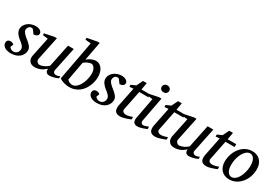

<svg xmlns="http://www.w3.org/2000/svg" viewBox="43 -1705 3863 2686"><g transform="rotate(30 1974.5 -362.5)"><path d="M349.1 -431.2Q349.1 -413.6 341.3 -403.1Q333.5 -392.6 322.3 -386.7Q311 -380.9 298.6 -378.7Q286.1 -376.5 276.9 -376L231.9 -437Q229 -439.5 222.7 -442.1Q216.3 -444.8 207 -444.8Q190.4 -444.8 179.2 -437.7Q168 -430.7 160.9 -420.2Q153.8 -409.7 150.9 -397.7Q147.9 -385.7 147.9 -376Q147.9 -362.3 155.8 -348.4Q163.6 -334.5 176.3 -320.6Q189 -306.6 204.8 -293.2Q220.7 -279.8 236.8 -267.1Q253.4 -253.9 268.8 -240Q284.2 -226.1 296.4 -211.2Q308.6 -196.3 315.9 -179.7Q323.2 -163.1 323.2 -145Q323.2 -114.3 310.8 -85.9Q298.3 -57.6 274.2 -35.6Q250 -13.7 214.1 -0.7Q178.2 12.2 131.8 12.2Q95.7 12.2 69.3 4.2Q43 -3.9 25.9 -16.8Q8.8 -29.8 0.5 -46.4Q-7.8 -63 -7.8 -80.1Q-7.8 -104 6.6 -118.9Q21 -133.8 51.8 -133.8Q61 -133.8 69.3 -131.3Q77.6 -128.9 84.5 -125.7Q91.3 -122.6 96.4 -118.9Q101.6 -115.2 104 -112.8L85 -64Q95.7 -48.8 111.6 -38.3Q127.4 -27.8 152.8 -27.8Q168 -27.8 182.1 -33.7Q196.3 -39.6 207.3 -50.3Q218.3 -61 224.6 -76.4Q231 -91.8 231 -110.8Q231 -126 224.9 -139.4Q218.8 -152.8 207.8 -165.5Q196.8 -178.2 181.9 -190.7Q167 -203.1 148.9 -216.8Q133.3 -229 118.9 -243.2Q104.5 -257.3 93 -273.2Q81.5 -289.1 74.7 -306.6Q67.9 -324.2 67.9 -342.8Q67.9 -379.4 84.5 -407.7Q101.1 -436 127.2 -455.3Q153.3 -474.6 185.3 -484.4Q217.3 -494.1 248 -494.1Q276.4 -494.1 295.7 -487.5Q314.9 -481 326.9 -471.4Q338.9 -461.9 344 -450.9Q349.1 -439.9 349.1 -431.2Z M894 -23.9Q884.8 -18.6 868.4 -12.2Q852.1 -5.9 833 -0.5Q814 4.9 794.2 8.5Q774.4 12.2 758.3 12.2Q730 12.2 716.3 2.7Q702.6 -6.8 697.5 -19.3Q692.4 -31.7 692.9 -44.4Q693.4 -57.1 693.4 -63Q653.8 -25.4 610.6 -6.6Q567.4 12.2 517.1 12.2Q482.4 12.2 460.4 0Q438.5 -12.2 427.2 -30.8Q416 -49.3 413.6 -71.3Q411.1 -93.3 415 -112.8L480 -424.8L396 -434.1V-462.9L546.9 -494.1H587.9L508.3 -112.8Q505.4 -100.1 509.5 -88.6Q513.7 -77.1 521.7 -68.6Q529.8 -60.1 540 -54.9Q550.3 -49.8 560.1 -49.8Q578.1 -49.8 596.4 -54.9Q614.7 -60.1 632.8 -68.8Q650.9 -77.6 667.5 -89.1Q684.1 -100.6 698.2 -113.8L773.9 -481.9H867.2L787.1 -97.2Q783.7 -81.5 787.1 -71Q790.5 -60.5 797.6 -53.7Q804.7 -46.9 813.7 -43.9Q822.8 -41 831.1 -41Q840.8 -41 856.9 -43.9Q873 -46.9 894 -59.1Z M1257.8 -306.2Q1257.8 -339.8 1250 -363Q1242.2 -386.2 1231 -400.9Q1219.7 -415.5 1207.3 -421.9Q1194.8 -428.2 1186 -428.2Q1173.8 -428.2 1159.2 -424.3Q1144.5 -420.4 1129.2 -413.3Q1113.8 -406.2 1098.6 -397Q1083.5 -387.7 1070.8 -377L1015.1 -74.2Q1020 -66.9 1028.3 -60.1Q1036.6 -53.2 1047.4 -47.6Q1058.1 -42 1070.8 -38.6Q1083.5 -35.2 1097.2 -35.2Q1120.1 -35.2 1140.9 -46.9Q1161.6 -58.6 1179.4 -78.6Q1197.3 -98.6 1211.9 -125.5Q1226.6 -152.3 1236.6 -182.4Q1246.6 -212.4 1252.2 -244.4Q1257.8 -276.4 1257.8 -306.2ZM1356.9 -310.1Q1356.9 -278.8 1350.1 -242.9Q1343.3 -207 1328.9 -171.4Q1314.5 -135.7 1292 -102.5Q1269.5 -69.3 1238.3 -43.9Q1207 -18.6 1166.5 -3.2Q1126 12.2 1075.2 12.2Q1032.7 12.2 991.5 0.5Q950.2 -11.2 915 -34.2L1033.2 -668L943.8 -676.8V-707L1100.1 -736.8H1139.2L1082 -434.1Q1095.7 -446.3 1112.1 -457.3Q1128.4 -468.3 1146 -476.3Q1163.6 -484.4 1182.1 -489.3Q1200.7 -494.1 1218.8 -494.1Q1257.3 -494.1 1283.7 -477.1Q1310.1 -460 1326.4 -433.1Q1342.8 -406.2 1349.9 -373.8Q1356.9 -341.3 1356.9 -310.1Z M1738.3 -431.2Q1738.3 -413.6 1730.5 -403.1Q1722.7 -392.6 1711.4 -386.7Q1700.2 -380.9 1687.7 -378.7Q1675.3 -376.5 1666 -376L1621.1 -437Q1618.2 -439.5 1611.8 -442.1Q1605.5 -444.8 1596.2 -444.8Q1579.6 -444.8 1568.4 -437.7Q1557.1 -430.7 1550 -420.2Q1543 -409.7 1540 -397.7Q1537.1 -385.7 1537.1 -376Q1537.1 -362.3 1544.9 -348.4Q1552.7 -334.5 1565.4 -320.6Q1578.1 -306.6 1594 -293.2Q1609.9 -279.8 1626 -267.1Q1642.6 -253.9 1658 -240Q1673.3 -226.1 1685.5 -211.2Q1697.8 -196.3 1705.1 -179.7Q1712.4 -163.1 1712.4 -145Q1712.4 -114.3 1700 -85.9Q1687.5 -57.6 1663.3 -35.6Q1639.2 -13.7 1603.3 -0.7Q1567.4 12.2 1521 12.2Q1484.9 12.2 1458.5 4.2Q1432.1 -3.9 1415 -16.8Q1397.9 -29.8 1389.6 -46.4Q1381.3 -63 1381.3 -80.1Q1381.3 -104 1395.8 -118.9Q1410.2 -133.8 1440.9 -133.8Q1450.2 -133.8 1458.5 -131.3Q1466.8 -128.9 1473.6 -125.7Q1480.5 -122.6 1485.6 -118.9Q1490.7 -115.2 1493.2 -112.8L1474.1 -64Q1484.9 -48.8 1500.7 -38.3Q1516.6 -27.8 1542 -27.8Q1557.1 -27.8 1571.3 -33.7Q1585.4 -39.6 1596.4 -50.3Q1607.4 -61 1613.8 -76.4Q1620.1 -91.8 1620.1 -110.8Q1620.1 -126 1614 -139.4Q1607.9 -152.8 1596.9 -165.5Q1585.9 -178.2 1571 -190.7Q1556.2 -203.1 1538.1 -216.8Q1522.5 -229 1508.1 -243.2Q1493.7 -257.3 1482.2 -273.2Q1470.7 -289.1 1463.9 -306.6Q1457 -324.2 1457 -342.8Q1457 -379.4 1473.6 -407.7Q1490.2 -436 1516.4 -455.3Q1542.5 -474.6 1574.5 -484.4Q1606.4 -494.1 1637.2 -494.1Q1665.5 -494.1 1684.8 -487.5Q1704.1 -481 1716.1 -471.4Q1728 -461.9 1733.2 -450.9Q1738.3 -439.9 1738.3 -431.2Z M1961.4 -418.9 1898.4 -105Q1895.5 -91.8 1899.4 -81.3Q1903.3 -70.8 1911.9 -63.7Q1920.4 -56.6 1931.9 -52.7Q1943.4 -48.8 1956.1 -48.8Q1970.2 -48.8 1985.4 -51.5Q2000.5 -54.2 2014.4 -58.1Q2028.3 -62 2040.3 -66.2Q2052.2 -70.3 2060.1 -73.2V-33.2Q2053.7 -30.3 2035.6 -22.9Q2017.6 -15.6 1994.1 -7.8Q1970.7 0 1944.8 6.1Q1918.9 12.2 1897.5 12.2Q1870.1 12.2 1852.1 5.6Q1834 -1 1823.2 -12.5Q1812.5 -23.9 1807.9 -39.8Q1803.2 -55.7 1803.2 -74.2Q1803.2 -84 1804 -94.2Q1804.7 -104.5 1807.1 -115.2L1868.2 -418.9L1805.2 -413.1V-445.8L1880.4 -479L1929.2 -579.1H1990.2L1970.2 -464.8H2108.4V-418.9Z M2322.3 -28.8Q2316.4 -26.4 2300.8 -19.5Q2285.2 -12.7 2264.2 -5.6Q2243.2 1.5 2220 6.8Q2196.8 12.2 2176.3 12.2Q2150.4 12.2 2135.3 3.4Q2120.1 -5.4 2112.8 -19.5Q2105.5 -33.7 2104.5 -51.3Q2103.5 -68.8 2106.9 -85.9L2170.9 -424.8L2085 -434.1V-462.9L2235.8 -494.1H2276.9L2201.2 -94.2Q2199.2 -84 2201.4 -74.7Q2203.6 -65.4 2208.7 -58.3Q2213.9 -51.3 2221.9 -47.1Q2230 -43 2240.2 -43Q2249 -43 2261 -46.1Q2272.9 -49.3 2284.9 -53.5Q2296.9 -57.6 2307.1 -61.5Q2317.4 -65.4 2322.3 -66.9ZM2317.9 -641.1Q2317.9 -629.9 2313.7 -619.9Q2309.6 -609.9 2302 -602.1Q2294.4 -594.2 2283.2 -589.6Q2272 -585 2257.3 -585Q2226.6 -585 2210.9 -601.3Q2195.3 -617.7 2195.3 -641.1Q2195.3 -650.9 2199.5 -660.6Q2203.6 -670.4 2211.7 -678.5Q2219.7 -686.5 2231.4 -691.7Q2243.2 -696.8 2258.3 -696.8Q2272.5 -696.8 2283.4 -691.9Q2294.4 -687 2302.2 -679.2Q2310.1 -671.4 2314 -661.4Q2317.9 -651.4 2317.9 -641.1Z M2527.3 -418.9 2464.4 -105Q2461.4 -91.8 2465.3 -81.3Q2469.2 -70.8 2477.8 -63.7Q2486.3 -56.6 2497.8 -52.7Q2509.3 -48.8 2522 -48.8Q2536.1 -48.8 2551.3 -51.5Q2566.4 -54.2 2580.3 -58.1Q2594.2 -62 2606.2 -66.2Q2618.2 -70.3 2626 -73.2V-33.2Q2619.6 -30.3 2601.6 -22.9Q2583.5 -15.6 2560.1 -7.8Q2536.6 0 2510.7 6.1Q2484.9 12.2 2463.4 12.2Q2436 12.2 2418 5.6Q2399.9 -1 2389.2 -12.5Q2378.4 -23.9 2373.8 -39.8Q2369.1 -55.7 2369.1 -74.2Q2369.1 -84 2369.9 -94.2Q2370.6 -104.5 2373 -115.2L2434.1 -418.9L2371.1 -413.1V-445.8L2446.3 -479L2495.1 -579.1H2556.2L2536.1 -464.8H2674.3V-418.9Z M3148.9 -23.9Q3139.6 -18.6 3123.3 -12.2Q3106.9 -5.9 3087.9 -0.5Q3068.8 4.9 3049.1 8.5Q3029.3 12.2 3013.2 12.2Q2984.9 12.2 2971.2 2.7Q2957.5 -6.8 2952.4 -19.3Q2947.3 -31.7 2947.8 -44.4Q2948.2 -57.1 2948.2 -63Q2908.7 -25.4 2865.5 -6.6Q2822.3 12.2 2772 12.2Q2737.3 12.2 2715.3 0Q2693.4 -12.2 2682.1 -30.8Q2670.9 -49.3 2668.5 -71.3Q2666 -93.3 2669.9 -112.8L2734.9 -424.8L2650.9 -434.1V-462.9L2801.8 -494.1H2842.8L2763.2 -112.8Q2760.3 -100.1 2764.4 -88.6Q2768.6 -77.1 2776.6 -68.6Q2784.7 -60.1 2794.9 -54.9Q2805.2 -49.8 2814.9 -49.8Q2833 -49.8 2851.3 -54.9Q2869.6 -60.1 2887.7 -68.8Q2905.8 -77.6 2922.4 -89.1Q2939 -100.6 2953.1 -113.8L3028.8 -481.9H3122.1L3042 -97.2Q3038.6 -81.5 3042 -71Q3045.4 -60.5 3052.5 -53.7Q3059.6 -46.9 3068.6 -43.9Q3077.6 -41 3085.9 -41Q3095.7 -41 3111.8 -43.9Q3127.9 -46.9 3148.9 -59.1Z M3354 -418.9 3291 -105Q3288.1 -91.8 3292 -81.3Q3295.9 -70.8 3304.4 -63.7Q3313 -56.6 3324.5 -52.7Q3335.9 -48.8 3348.6 -48.8Q3362.8 -48.8 3377.9 -51.5Q3393.1 -54.2 3407 -58.1Q3420.9 -62 3432.9 -66.2Q3444.8 -70.3 3452.6 -73.2V-33.2Q3446.3 -30.3 3428.2 -22.9Q3410.2 -15.6 3386.7 -7.8Q3363.3 0 3337.4 6.1Q3311.5 12.2 3290 12.2Q3262.7 12.2 3244.6 5.6Q3226.6 -1 3215.8 -12.5Q3205.1 -23.9 3200.4 -39.8Q3195.8 -55.7 3195.8 -74.2Q3195.8 -84 3196.5 -94.2Q3197.3 -104.5 3199.7 -115.2L3260.7 -418.9L3197.8 -413.1V-445.8L3272.9 -479L3321.8 -579.1H3382.8L3362.8 -464.8H3501V-418.9Z M3825.7 -304.2Q3825.7 -339.8 3818.8 -367.2Q3812 -394.5 3800.3 -413.1Q3788.6 -431.6 3772.2 -441.4Q3755.9 -451.2 3736.8 -451.2Q3704.1 -451.2 3676 -427.5Q3647.9 -403.8 3627.4 -365.5Q3606.9 -327.1 3595.2 -279.1Q3583.5 -231 3583.5 -182.1Q3583.5 -145 3590.3 -117.2Q3597.2 -89.4 3609.4 -70.6Q3621.6 -51.8 3637.7 -42.5Q3653.8 -33.2 3672.9 -33.2Q3696.3 -33.2 3717 -45.2Q3737.8 -57.1 3754.6 -77.4Q3771.5 -97.7 3784.7 -124.5Q3797.9 -151.4 3807.1 -181.4Q3816.4 -211.4 3821 -243.2Q3825.7 -274.9 3825.7 -304.2ZM3926.8 -299.8Q3926.8 -259.3 3917.7 -220.5Q3908.7 -181.6 3891.8 -147Q3875 -112.3 3851.3 -83.3Q3827.6 -54.2 3798.1 -33Q3768.6 -11.7 3733.9 0.2Q3699.2 12.2 3660.6 12.2Q3619.6 12.2 3586.4 -1Q3553.2 -14.2 3530.3 -38.8Q3507.3 -63.5 3494.9 -98.4Q3482.4 -133.3 3482.4 -176.8Q3482.4 -217.3 3491.2 -256.6Q3500 -295.9 3516.4 -331.1Q3532.7 -366.2 3556.2 -396.2Q3579.6 -426.3 3609.1 -448Q3638.7 -469.7 3673.6 -481.9Q3708.5 -494.1 3747.6 -494.1Q3783.7 -494.1 3816.2 -482.9Q3848.6 -471.7 3873.3 -447.8Q3897.9 -423.8 3912.4 -387.2Q3926.8 -350.6 3926.8 -299.8Z"/></g></svg>

Font: Charis SIL Am
Style: Italic
Weight: 400
Italic angle: -11°
Foundry: SIL International
Version: Version 5.000